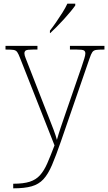

<svg xmlns="http://www.w3.org/2000/svg" viewBox="-20 -786 589 1046"><path d="M52 215Q108 215 142 204Q176 193 198 168.5Q220 144 237.5 104Q255 64 277 6L90 -468Q81 -492 74 -502Q67 -512 54 -514Q41 -516 13 -516H10V-536H184V-516H159Q128 -516 120.5 -511Q113 -506 113 -495Q113 -485 120.5 -467Q128 -449 144 -407L220 -212Q232 -181 246 -146Q260 -111 272 -79Q284 -47 290 -24Q299 -56 310.5 -90.5Q322 -125 338 -171L425 -423Q433 -447 439 -466Q445 -485 445 -495Q445 -506 437.5 -511Q430 -516 399 -516H361V-536H549V-516H545Q517 -516 503.5 -514Q490 -512 483 -502Q476 -492 468 -468L312 -16Q285 62 263.5 112.5Q242 163 216.5 190.5Q191 218 152.5 229Q114 240 53 240H52ZM252 -619Q267 -638 285 -664Q303 -690 320 -717Q337 -744 347 -766H390V-756Q381 -743 364.5 -723Q348 -703 328 -681Q308 -659 288.5 -639.5Q269 -620 254 -606H252Z"/></svg>

Font: Noto Serif Hebrew Thin
Style: Regular
Weight: 250
Version: Version 2.003